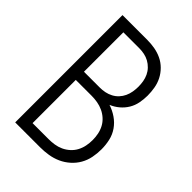

<svg xmlns="http://www.w3.org/2000/svg" viewBox="-215 -832 930 930"><g transform="rotate(45 250.0 -367.5)"><path d="M64 0H235Q263 0 291 -4.5Q319 -9 344.5 -20.5Q370 -32 391.5 -51Q413 -70 427 -94.5Q441 -119 446.5 -147Q452 -175 452 -203Q452 -233 445.5 -262Q439 -291 422 -315.5Q405 -340 380 -357Q355 -374 327 -383Q351 -393 370.5 -409.5Q390 -426 403 -447.5Q416 -469 421 -494.5Q426 -520 426 -545Q426 -571 421.5 -596.5Q417 -622 405.5 -644.5Q394 -667 375.5 -685.5Q357 -704 334 -715Q311 -726 285.5 -730.5Q260 -735 235 -735H64ZM126 -409V-679H235Q252 -679 269.5 -675.5Q287 -672 302.5 -663.5Q318 -655 330.5 -642Q343 -629 350.5 -613Q358 -597 361 -579.5Q364 -562 364 -544Q364 -527 361 -509Q358 -491 350.5 -475Q343 -459 331 -446Q319 -433 303 -424.5Q287 -416 269.5 -412.5Q252 -409 235 -409ZM235 -57H126V-353H235Q255 -353 275 -349.5Q295 -346 313.5 -337.5Q332 -329 347.5 -315Q363 -301 372.5 -283Q382 -265 386 -245Q390 -225 390 -205Q390 -184 386 -164Q382 -144 372.5 -126Q363 -108 347.5 -94Q332 -80 313.5 -71.5Q295 -63 275 -60Q255 -57 235 -57Z"/></g></svg>

Font: Iosevka SS09 Light
Style: Regular
Weight: 300
Monospace: yes
Designer: Belleve Invis
Foundry: Belleve Invis
Version: Version 5.2.1; ttfautohint (v1.8.3)